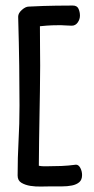

<svg xmlns="http://www.w3.org/2000/svg" viewBox="-20 -621 345 707"><path d="M46.9 -559.6Q46.9 -572.3 60.5 -584.5Q74.2 -596.7 85.9 -596.7Q142.6 -599.6 186.5 -600.1Q230.5 -600.6 248 -600.6Q263.7 -600.6 269 -588.9Q274.4 -577.1 274.4 -563.5Q274.4 -549.8 266.1 -538.1Q257.8 -526.4 244.1 -526.4Q233.4 -526.4 222.7 -527.3Q211.9 -528.3 203.1 -528.3Q190.4 -528.3 172.9 -527.8Q155.3 -527.3 127 -524.4Q127 -483.4 127.4 -448.2Q127.9 -413.1 127.9 -378.9Q127.9 -329.1 127 -284.7Q126 -240.2 125.5 -196.3Q125 -152.3 124 -106.9Q123 -61.5 123 -10.7Q131.8 -8.8 140.1 -8.8Q148.4 -8.8 156.2 -8.8Q181.6 -8.8 206.1 -9.8Q230.5 -10.7 259.8 -14.6Q269.5 -14.6 275.9 -2.4Q282.2 9.8 282.2 23.4Q282.2 41 272 49.8Q261.7 58.6 245.1 62Q228.5 65.4 207 65.4Q185.5 65.4 162.1 65.4Q150.4 65.4 130.9 65.9Q111.3 66.4 92.3 63.5Q73.2 60.5 59.1 52.2Q44.9 43.9 44.9 25.4Q44.9 -41 48.3 -102.1Q51.8 -163.1 51.8 -232.4Q51.8 -299.8 50.8 -378.4Q49.8 -457 46.9 -559.6Z"/></svg>

Font: Gamja Flower
Style: Regular
Weight: 400
Designer: YoonDesign Inc.
Foundry: YoonDesign Inc.
Version: Version 3.00;build 20171102